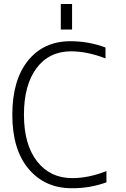

<svg xmlns="http://www.w3.org/2000/svg" viewBox="-20 -952 643 982"><path d="M291 -800.8V-931.6H348.6V-800.8ZM524.4 -77.1V-19.5Q438.5 11.7 346.7 10.7Q210 10.7 126.5 -87.9Q43 -186.5 43 -365.2Q43 -542 123 -641.6Q203.1 -741.2 340.8 -741.2Q433.6 -741.2 519.5 -709V-653.3Q425.8 -689.5 343.8 -689.5Q231.4 -689.5 167 -603.5Q102.5 -517.6 102.5 -365.2Q102.5 -212.9 169.4 -127Q236.3 -41 349.6 -41Q433.6 -41 524.4 -77.1Z"/></svg>

Font: Gen Shin Gothic Light
Style: Regular
Weight: 200
Designer: [Source Han Sans]
Ryoko NISHIZUKA  (kana & ideographs); Paul D. Hunt (Latin, Greek & Cyrillic); Wenlong ZHANG  (bopomofo
Version: Version 1.002.20150607